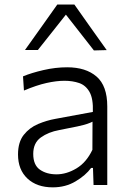

<svg xmlns="http://www.w3.org/2000/svg" viewBox="-20 -796 558 826"><path d="M207 10Q138.5 10 98 -28Q57.5 -66 57.5 -131.5Q57.5 -184.5 82.2 -215.8Q107 -247 144 -262.5Q181 -278 217.5 -284.5L379.5 -314.5Q381.5 -371.5 365.2 -400.2Q349 -429 320.5 -438.8Q292 -448.5 257.5 -448.5Q223 -448.5 180.2 -439Q137.5 -429.5 83 -406.5L79 -467.5Q115 -482.5 166.8 -494.5Q218.5 -506.5 269 -506.5Q349 -506.5 395.2 -466.8Q441.5 -427 441.5 -338V0H382.5L380 -73.5H372Q348.5 -41.5 305.2 -15.8Q262 10 207 10ZM223 -46Q266 -46 308.8 -71.5Q351.5 -97 377.5 -151.5L378 -272.5Q369.5 -268 355.5 -263.2Q341.5 -258.5 313.5 -252.2Q285.5 -246 235 -236.5Q188 -228 155.5 -204.5Q123 -181 123 -134Q123 -86 151.8 -66Q180.5 -46 223 -46ZM384 -579Q353.5 -618 323.8 -656Q294 -694 263.5 -733Q233 -694.5 203.2 -656.8Q173.5 -619 143 -581H87.5Q122 -629.5 157 -678.5Q192 -727.5 226.5 -776.5H300Q334.5 -727.5 369.2 -678.5Q404 -629.5 439 -580.5Z"/></svg>

Font: Commissioner Light
Style: Regular
Weight: 300
Designer: Kostas Bartsokas
Foundry: Kostas Bartsokas
Version: Version 1.000; ttfautohint (v1.8.3)